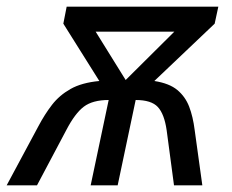

<svg xmlns="http://www.w3.org/2000/svg" viewBox="-74 -556 695 576"><path d="M-54 0 41 -177Q60 -213 82 -241.5Q104 -270 137.5 -289Q171 -308 224 -313L116 -485L126 -536H581L570 -485L389 -313Q434 -306 458 -286Q482 -266 493.5 -236Q505 -206 510 -166L533 0H448L426 -165Q419 -214 399.5 -235Q380 -256 333 -256L279 0H198L252 -256Q204 -256 177.5 -236Q151 -216 125 -166L37 0ZM303 -316 449 -461H213Z"/></svg>

Font: Noto IKEA Latin
Style: Italic
Weight: 400
Italic angle: -12°
Designer: Monotype Design Team
Foundry: Monotype Imaging Inc.
Version: Version 1.0